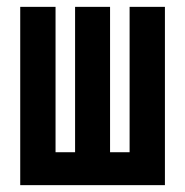

<svg xmlns="http://www.w3.org/2000/svg" viewBox="-20 -540 540 560"><path d="M39 0V-520H142V-96H199V-520H301V-96H358V-520H461V0Z"/></svg>

Font: Iosevka Custom
Style: Bold
Weight: 700
Monospace: yes
Designer: Belleve Invis
Foundry: Belleve Invis
Version: Version 30.3.3; ttfautohint (v1.8.3)